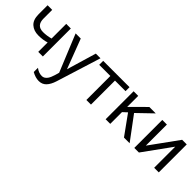

<svg xmlns="http://www.w3.org/2000/svg" viewBox="79 -1279 2325 2325"><g transform="rotate(45 1241.5 -116.5)"><path d="M50 -325V-479H129V-331Q129 -271 156 -241Q184 -210 241 -210Q302 -210 369 -228V-479H448V0H369V-161Q308 -141 230 -141Q149 -141 99.5 -186Q50 -231 50 -325Z M503 139Q552 177 606 177Q646 177 675 137Q696 108 713 49L727 0L531 -478H619L764 -97L877 -478H957L778 95Q755 168 717.5 207Q680 246 622.5 246Q565 246 503 211Z M1002 -411V-479H1453V-411H1272V0H1193V-411Z M1523 -479H1602V-290L1792 -479H1902L1713 -297L1934 0H1837L1656 -251L1602 -201V0H1523Z M2014 0V-479H2093V-118L2354 -479H2433V0H2354V-361L2093 0Z"/></g></svg>

Font: Karmilla
Style: Regular
Weight: 400
Designer: Jonathan Pinhorn
Version: Version 1.000